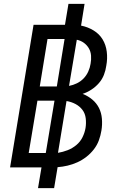

<svg xmlns="http://www.w3.org/2000/svg" viewBox="-20 -863 640 990"><path d="M176 107 194 0H32L153 -735H315L333 -843H416L398 -731Q433 -724 462.5 -706Q492 -688 509 -660Q526 -632 530.5 -596.5Q535 -561 528 -524Q525 -501 516 -477.5Q507 -454 490 -434.5Q473 -415 451.5 -401Q430 -387 406 -379Q434 -368 456 -349.5Q478 -331 490.5 -306Q503 -281 505.5 -250.5Q508 -220 503 -190Q499 -165 490 -140Q481 -115 464 -93Q447 -71 425 -54Q403 -37 378.5 -26Q354 -15 328.5 -9Q303 -3 277 -1L259 107ZM185 -417H273L313 -662H225ZM336 -420Q357 -424 376.5 -433.5Q396 -443 411 -458.5Q426 -474 435 -494Q444 -514 447 -534Q451 -555 449.5 -576Q448 -597 438 -614Q428 -631 412 -642.5Q396 -654 376 -658ZM216 -74 261 -344H173L128 -74ZM279 -75Q304 -79 328.5 -88.5Q353 -98 373.5 -115Q394 -132 405.5 -155.5Q417 -179 421 -203Q425 -228 422 -253Q419 -278 405 -296.5Q391 -315 369.5 -326.5Q348 -338 323 -342Z"/></svg>

Font: Iosevka Aile
Style: Italic
Weight: 400
Italic angle: -9°
Designer: Belleve Invis
Foundry: Belleve Invis
Version: Version 28.0.1; ttfautohint (v1.8.4)